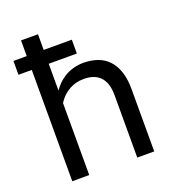

<svg xmlns="http://www.w3.org/2000/svg" viewBox="-136 -856 872 961"><g transform="rotate(-20 300.0 -375.0)"><path d="M324.7 -592.8V-666.5H174.8V-750H84.5V-666.5H13.7V-592.8H84.5V0H174.8V-383.8Q186.5 -402.8 202.6 -418Q218.8 -433.1 237.8 -443.4Q253.9 -452.1 272.5 -456.8Q291 -461.4 311 -461.4Q339.8 -461.9 362.3 -454.1Q384.8 -446.3 399.9 -430.2Q415 -414.6 422.9 -390.1Q430.7 -365.7 430.7 -333.5V0H521V-332.5Q521 -385.7 508.1 -424.6Q495.1 -463.4 471.2 -488.8Q447.3 -514.2 413.3 -526.1Q379.4 -538.1 337.9 -538.1Q308.6 -537.6 282.2 -530Q255.9 -522.5 233.4 -507.8Q216.3 -497.1 201.7 -482.4Q187 -467.8 174.8 -449.7V-592.8Z"/></g></svg>

Font: RobotoMono Nerd Font
Style: Regular
Weight: 400
Monospace: yes
Designer: Google
Version: Version 3.000;Nerd Fonts 3.2.1